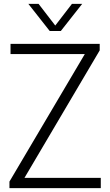

<svg xmlns="http://www.w3.org/2000/svg" viewBox="-20 -965 566 985"><path d="M28.5 0V-33.5L415 -687.5H34V-740H491.5V-706.5L105.5 -52.5H497V0ZM235 -806 125.5 -945H178L263.5 -834L349 -945H401.5L292 -806Z"/></svg>

Font: Encode Sans SemiCondensed SemiCondensed Light
Style: Regular
Weight: 300
Width: 4
Designer: Multiple Designers
Foundry: Impallari Type
Version: Version 3.000; ttfautohint (v1.8.3) -l 8 -r 50 -G 200 -x 14 